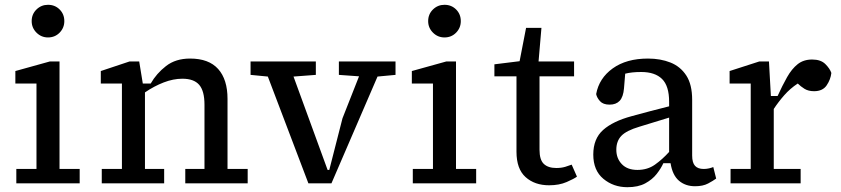

<svg xmlns="http://www.w3.org/2000/svg" viewBox="-20 -764 3504 800"><path d="M48 0V-60H132V-416H44V-468L188 -508H228V-60H312V0ZM180 -608Q152 -608 132 -628Q112 -648 112 -676Q112 -705 132 -724.5Q152 -744 180 -744Q209 -744 228.5 -724.5Q248 -705 248 -676Q248 -648 228.5 -628Q209 -608 180 -608Z M404 0V-60H488V-416H400V-468L520 -508H560L575 -416H608Q632 -458 672 -489Q712 -520 772 -520Q850 -520 889 -476.5Q928 -433 928 -352V-60H1012V0H752V-60H832V-328Q832 -385 810 -410.5Q788 -436 740 -436Q702 -436 662 -420.5Q622 -405 584 -379V-60H664V0Z M1392 -452V-508H1628V-452L1553 -445L1361 0H1265L1096 -445L1024 -452V-508H1296V-452L1203 -445L1345 -56H1352L1407 -271L1476 -446Z M1700 0V-60H1784V-416H1696V-468L1840 -508H1880V-60H1964V0ZM1832 -608Q1804 -608 1784 -628Q1764 -648 1764 -676Q1764 -705 1784 -724.5Q1804 -744 1832 -744Q1861 -744 1880.5 -724.5Q1900 -705 1900 -676Q1900 -648 1880.5 -628Q1861 -608 1832 -608Z M2268 8Q2208 8 2170 -26Q2132 -60 2132 -132V-446H2040V-496L2145 -509L2172 -648H2236L2224 -508H2372V-446H2228V-140Q2228 -98 2246 -81Q2264 -64 2298 -64Q2319 -64 2335.5 -69Q2352 -74 2362 -78L2384 -28Q2372 -19 2341 -5.5Q2310 8 2268 8Z M2876 12Q2836 12 2809 -11Q2782 -34 2774 -84H2744Q2734 -62 2716 -39Q2698 -16 2668.5 0Q2639 16 2594 16Q2536 16 2494 -19Q2452 -54 2452 -120Q2452 -186 2493 -222.5Q2534 -259 2612 -280Q2651 -291 2690 -301Q2729 -311 2768 -321V-340Q2768 -406 2738.5 -435Q2709 -464 2652 -464Q2612 -464 2585 -457L2580 -396Q2577 -360 2562 -344Q2547 -328 2520 -328Q2493 -328 2480 -342.5Q2467 -357 2464 -372Q2476 -438 2533 -479Q2590 -520 2680 -520Q2732 -520 2773.5 -503.5Q2815 -487 2839.5 -449.5Q2864 -412 2864 -348V-116Q2864 -86 2876 -73Q2888 -60 2912 -60Q2924 -60 2934.5 -62.5Q2945 -65 2952 -68L2964 -20Q2952 -11 2930.5 0.5Q2909 12 2876 12ZM2548 -140Q2548 -104 2571 -80Q2594 -56 2636 -56Q2678 -56 2709 -78Q2740 -100 2768 -131V-274L2644 -236Q2590 -220 2569 -198Q2548 -176 2548 -140Z M3024 0V-60H3108V-416H3020V-468L3144 -508H3184L3192 -364H3220Q3240 -408 3259.5 -442.5Q3279 -477 3303.5 -496.5Q3328 -516 3364 -516Q3400 -516 3419 -497Q3438 -478 3444 -460Q3441 -433 3424.5 -408.5Q3408 -384 3372 -384Q3348 -384 3332 -394Q3316 -404 3304 -416Q3272 -395 3247.5 -367Q3223 -339 3204 -310V-60H3316V0Z"/></svg>

Font: Source Serif 4 Caption
Style: Regular
Weight: 400
Designer: Frank Grießhammer
Foundry: Adobe Systems Incorporated
Version: Version 4.004;hotconv 1.0.117;makeotfexe 2.5.65602